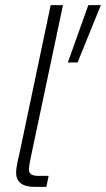

<svg xmlns="http://www.w3.org/2000/svg" viewBox="-20 -730 414 750"><path d="M115 0H161L170 -43H129C102 -43 93 -53 93 -68C93 -82 98 -104 104 -133L226 -710H178L58 -140C51 -110 43 -77 43 -56C43 -19 67 0 115 0ZM245 -486H283L374 -710H325Z"/></svg>

Font: Geist ExtraLight
Style: Italic
Weight: 200
Italic angle: -12°
Designer: Basement.studio, Andrés Briganti, Mateo Zaragoza
Foundry: Basement.studio, Vercel, Andrés Briganti, Guido Ferreyra, Mateo Zaragoza
Version: Version 1.500